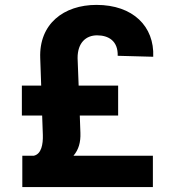

<svg xmlns="http://www.w3.org/2000/svg" viewBox="-20 -757 712 777"><path d="M600.1 -527.3C605.1 -649.9 518.5 -737.2 370.4 -737.2C237.9 -737.2 137.4 -660.2 142.8 -521.7L146.7 -410.5H68.5V-289.4H150.6L153.4 -210.9C154.5 -173.3 147.7 -133.5 116.8 -126.8H70.3V0H598.7V-126.8H277.3C298.3 -151.3 306.8 -181.1 305.4 -219.5L302.9 -289.4H458.1V-410.5H298.3L294 -521.7C293.7 -584.2 328.1 -614 372.9 -614C418.7 -614 458.1 -591.6 456.3 -531.2Z"/></svg>

Font: TID UI
Style: Bold
Weight: 700
Designer: The TID Project Authors
Foundry: Bakken & Bæck
Version: Version 1.001;hotconv 1.0.109;makeotfexe 2.5.65596